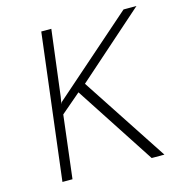

<svg xmlns="http://www.w3.org/2000/svg" viewBox="-105 -807 865 904"><g transform="rotate(-15 327.5 -355.0)"><path d="M185 -390 179 -355 183 -364 577 -710H640L311 -419L586 0H524L271 -388L175 -306L138 0H89L176 -710H225Z"/></g></svg>

Font: Josefin Sans Thin Light
Style: Italic
Weight: 300
Italic angle: -7°
Version: Version 2.000